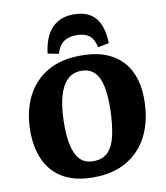

<svg xmlns="http://www.w3.org/2000/svg" viewBox="-103 -1054 994 1153"><g transform="rotate(-10 394.5 -477.5)"><path d="M47 -329Q49 -449 94 -536.5Q139 -624 222 -671.5Q305 -719 425 -719Q538 -719 611.5 -678Q685 -637 720.5 -562Q756 -487 754 -384Q752 -263 707 -173.5Q662 -84 578 -34.5Q494 15 373 15Q263 15 190 -27Q117 -69 81.5 -147Q46 -225 47 -329ZM255 -351Q253 -267 265 -206.5Q277 -146 307 -113.5Q337 -81 389 -81Q446 -81 478.5 -113.5Q511 -146 525.5 -209Q540 -272 543 -363Q545 -446 534 -505Q523 -564 493 -596Q463 -628 410 -628Q359 -628 325.5 -595Q292 -562 274.5 -500Q257 -438 255 -351ZM536 -750Q524 -803 496 -823.5Q468 -844 419 -844Q371 -844 341.5 -823Q312 -802 297 -752L230 -765Q238 -829 261 -874.5Q284 -920 325 -945Q366 -970 424 -970Q486 -970 525 -945.5Q564 -921 583 -874.5Q602 -828 603 -763Z"/></g></svg>

Font: Literata 18pt ExtraBold
Style: Italic
Weight: 800
Italic angle: -2°
Designer: Latin by Veronika Burian and Jose Scaglione. Greek by Irene Vlachou. Cyrillic by Vera Evstafieva
Foundry: TypeTogether
Version: Version 3.103;gftools[0.9.29]